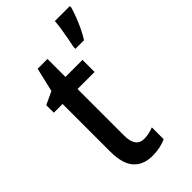

<svg xmlns="http://www.w3.org/2000/svg" viewBox="-239 -825 899 899"><g transform="rotate(-45 211.0 -375.0)"><path d="M229 -74Q245 -74 261 -77.5Q277 -81 292 -87V-9Q274 0 250.5 5Q227 10 201 10Q140 10 107 -27Q74 -64 74 -147V-460H16V-510L80 -540L108 -659H173V-540H286V-460H173V-152Q173 -74 229 -74ZM422 -750Q416 -729 405.5 -701.5Q395 -674 382 -647Q369 -620 356 -600H299V-612Q302 -626 307.5 -654.5Q313 -683 317.5 -712.5Q322 -742 323 -760H422Z"/></g></svg>

Font: Noto Sans Gurmukhi Condensed Medium
Style: Regular
Weight: 500
Width: 3
Designer: Jelle Bosma - Monotype Design Team
Foundry: Monotype Imaging Inc.
Version: Version 2.004; ttfautohint (v1.8.4.7-5d5b)